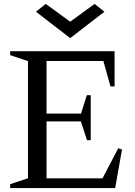

<svg xmlns="http://www.w3.org/2000/svg" viewBox="-20 -962 689 982"><path d="M32 -20 140 -56 123 -32V-668L140 -644L32 -680V-700H566V-520H545L504 -667L527 -650H200L218 -668V-363L200 -381H412L389 -364L424 -475H444V-245H425L388 -358L412 -341H200L218 -359V-32L200 -50H522L496 -34L585 -204L604 -197L569 0H32ZM164 -902 214 -942 339 -851 464 -942 514 -902 339 -767Z"/></svg>

Font: Wittgenstein
Style: Regular
Weight: 400
Designer: Jörg Drees
Foundry: Jörg Drees
Version: Version 1.003;Glyphs 3.1.2 (3151)